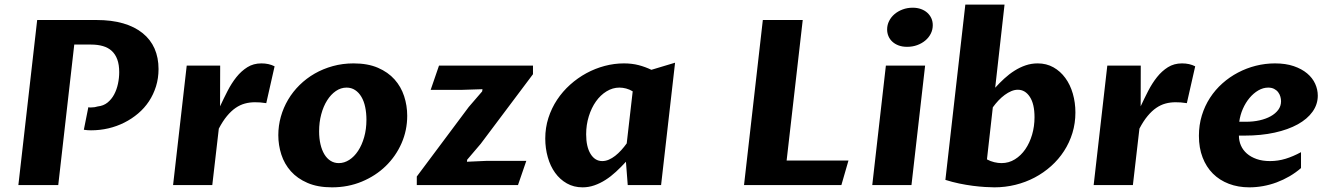

<svg xmlns="http://www.w3.org/2000/svg" viewBox="-20 -802 5756 832"><path d="M232.4 0H59.6L141.1 -715.3H397.9Q463.9 -715.3 513.9 -700.7Q564 -686 598.1 -658.4Q632.3 -630.9 649.7 -591.6Q667 -552.2 667 -502.9Q667 -462.9 656 -427.7Q645 -392.6 625.5 -363Q606 -333.5 578.6 -310.3Q551.3 -287.1 518.8 -270.8Q486.3 -254.4 449.7 -245.8Q413.1 -237.3 374.5 -237.3Q367.2 -237.3 359.6 -237.8Q352.1 -238.3 343.3 -239.7L362.8 -337.4Q365.2 -336.4 368.4 -336.4Q371.6 -336.4 375 -336.4Q390.6 -336.4 403.8 -340.8Q428.2 -343.3 445.8 -357.4Q463.4 -371.6 474.6 -392.6Q485.8 -413.6 491.2 -439Q496.6 -464.4 496.6 -489.3Q496.6 -521.5 488.3 -544.2Q480 -566.9 464.4 -581.3Q448.7 -595.7 426 -602.3Q403.3 -608.9 374.5 -608.9H301.8Z M789.1 -517.6H934.1Q933.6 -473.1 933.8 -429.4Q934.1 -385.7 933.6 -341.3Q949.2 -375 966.3 -408.2Q983.4 -441.4 1004.4 -467.8Q1025.4 -494.1 1051.8 -510.7Q1078.1 -527.3 1112.8 -527.3Q1145.5 -527.3 1169.9 -514.6L1133.8 -355Q1118.2 -357.4 1106.9 -358.2Q1095.7 -358.9 1084.5 -358.9Q1062 -358.9 1041.3 -353.3Q1020.5 -347.7 1001.2 -334.5Q981.9 -321.3 963.6 -299.3Q945.3 -277.3 928.2 -244.6L899.9 0H730Z M1418.5 9.8Q1356.9 9.8 1312.7 -9.3Q1268.6 -28.3 1240.5 -59.8Q1212.4 -91.3 1199.2 -132.1Q1186 -172.9 1186 -216.3Q1186 -257.3 1197 -296.4Q1208 -335.4 1228.5 -370.1Q1249 -404.8 1278.3 -433.6Q1307.6 -462.4 1343.8 -483.2Q1379.9 -503.9 1422.4 -515.6Q1464.8 -527.3 1512.2 -527.3Q1573.7 -527.3 1617.7 -508.3Q1661.6 -489.3 1689.7 -457.8Q1717.8 -426.3 1731.2 -385.3Q1744.6 -344.2 1744.6 -300.3Q1744.6 -237.3 1720 -181.2Q1695.3 -125 1651.6 -82.5Q1607.9 -40 1548.1 -15.1Q1488.3 9.8 1418.5 9.8ZM1448.2 -95.2Q1471.7 -95.2 1493.4 -109.1Q1515.1 -123 1531.7 -148.2Q1548.3 -173.3 1558.1 -207.8Q1567.9 -242.2 1567.9 -283.2Q1567.9 -312.5 1562.5 -338.1Q1557.1 -363.8 1546.1 -382.3Q1535.2 -400.9 1519 -411.6Q1502.9 -422.4 1481.9 -422.4Q1457 -422.4 1435.3 -407.5Q1413.6 -392.6 1397.5 -366.9Q1381.3 -341.3 1372.1 -306.9Q1362.8 -272.5 1362.8 -232.9Q1362.8 -202.1 1368.7 -177Q1374.5 -151.9 1385.5 -133.5Q1396.5 -115.2 1412.4 -105.2Q1428.2 -95.2 1448.2 -95.2Z M1786.1 -37.1 2011.2 -338.4 2069.3 -405.8 2070.8 -415.5 1980.5 -412.6H1846.2L1882.3 -517.6H2289.6V-480.5L2063 -178.7L2004.4 -109.9L2003.4 -101.1L2090.3 -105H2260.7L2224.6 0H1786.1Z M2721.7 -406.2Q2708 -414.6 2693.1 -418.5Q2678.2 -422.4 2664.1 -422.4Q2634.8 -422.4 2608.4 -406.2Q2582 -390.1 2562.5 -362.5Q2543 -335 2531.5 -298.1Q2520 -261.2 2520 -220.2Q2520 -166 2539.1 -135Q2558.1 -104 2589.8 -104Q2604 -104 2618.2 -110.1Q2632.3 -116.2 2645.8 -126.7Q2659.2 -137.2 2671.9 -151.1Q2684.6 -165 2695.8 -180.7ZM2844.7 0H2700.2L2692.4 -101.1Q2670.9 -77.6 2648.9 -57.4Q2627 -37.1 2603.5 -22.2Q2580.1 -7.3 2555.4 1.2Q2530.8 9.8 2504.4 9.8Q2466.3 9.8 2436.3 -7.3Q2406.2 -24.4 2385.5 -53.2Q2364.7 -82 2353.8 -120.6Q2342.8 -159.2 2342.8 -201.7Q2342.8 -248.5 2356.4 -291Q2370.1 -333.5 2394 -369.6Q2418 -405.8 2450.7 -435.1Q2483.4 -464.4 2521.2 -484.9Q2559.1 -505.4 2600.6 -516.4Q2642.1 -527.3 2683.6 -527.3Q2718.3 -527.3 2747.3 -519.8Q2776.4 -512.2 2802.7 -499.5L2905.3 -530.3Z M3204.1 0 3285.6 -715.3H3458.5L3388.7 -106.4H3656.7L3626 0Z M3818.8 -517.6H3988.8L3929.7 0H3759.8ZM3910.6 -599.1Q3890.1 -599.1 3874.3 -605Q3858.4 -610.8 3847.2 -621.1Q3835.9 -631.3 3830.1 -645Q3824.2 -658.7 3824.2 -674.3Q3824.2 -693.8 3832.8 -710.9Q3841.3 -728 3856.2 -740.7Q3871.1 -753.4 3891.4 -761Q3911.6 -768.6 3935.1 -768.6Q3955.1 -768.6 3971.2 -762.7Q3987.3 -756.8 3998.5 -746.6Q4009.8 -736.3 4015.9 -722.7Q4022 -709 4022 -692.9Q4022 -673.3 4013.4 -656.2Q4004.9 -639.2 3989.7 -626.5Q3974.6 -613.8 3954.3 -606.4Q3934.1 -599.1 3910.6 -599.1Z M4256.8 -111.3Q4272 -103 4288.6 -99.1Q4305.2 -95.2 4319.8 -95.2Q4351.6 -95.2 4377.9 -111.6Q4404.3 -127.9 4423.1 -155.3Q4441.9 -182.6 4452.4 -218.5Q4462.9 -254.4 4462.9 -293.9Q4462.9 -351.6 4442.6 -382.3Q4422.4 -413.1 4390.6 -413.1Q4376.5 -413.1 4362.1 -407Q4347.7 -400.9 4333.7 -390.6Q4319.8 -380.4 4306.6 -366.5Q4293.5 -352.5 4282.2 -336.9ZM4292.5 -421.9Q4311.5 -442.9 4332.3 -461.9Q4353 -481 4376.2 -495.6Q4399.4 -510.3 4424.3 -518.8Q4449.2 -527.3 4476.6 -527.3Q4514.6 -527.3 4544.9 -510.3Q4575.2 -493.2 4596.4 -464.1Q4617.7 -435.1 4628.9 -396.2Q4640.1 -357.4 4640.1 -314.5Q4640.1 -268.1 4627.2 -225.8Q4614.3 -183.6 4590.8 -147.5Q4567.4 -111.3 4534.9 -82.3Q4502.4 -53.2 4463.6 -32.7Q4424.8 -12.2 4380.4 -1.2Q4335.9 9.8 4289.1 9.8Q4272.9 9.8 4248.5 8.3Q4224.1 6.8 4195.6 3.2Q4167 -0.5 4136.5 -6.8Q4106 -13.2 4076.7 -22.5L4163.1 -782.2H4333Z M4778.3 -517.6H4923.3Q4922.9 -473.1 4923.1 -429.4Q4923.3 -385.7 4922.9 -341.3Q4938.5 -375 4955.6 -408.2Q4972.7 -441.4 4993.7 -467.8Q5014.6 -494.1 5041 -510.7Q5067.4 -527.3 5102.1 -527.3Q5134.8 -527.3 5159.2 -514.6L5123 -355Q5107.4 -357.4 5096.2 -358.2Q5085 -358.9 5073.7 -358.9Q5051.3 -358.9 5030.5 -353.3Q5009.8 -347.7 4990.5 -334.5Q4971.2 -321.3 4952.9 -299.3Q4934.6 -277.3 4917.5 -244.6L4889.2 0H4719.2Z M5394 9.8Q5345.2 9.8 5304.9 -5.6Q5264.6 -21 5235.8 -49.8Q5207 -78.6 5191.2 -119.9Q5175.3 -161.1 5175.3 -213.4Q5175.3 -260.3 5188 -301.8Q5200.7 -343.3 5223.4 -378.2Q5246.1 -413.1 5277.1 -440.7Q5308.1 -468.3 5344.7 -487.5Q5381.3 -506.8 5422.1 -517.1Q5462.9 -527.3 5504.9 -527.3Q5551.3 -527.3 5586.2 -515.4Q5621.1 -503.4 5644.3 -483.9Q5667.5 -464.4 5679 -439.2Q5690.4 -414.1 5690.4 -387.7Q5690.4 -349.6 5667.7 -317.9Q5645 -286.1 5603.5 -263.2Q5562 -240.2 5503.4 -227.3Q5444.8 -214.4 5373 -214.4H5348.6Q5348.6 -191.4 5357.4 -171.4Q5366.2 -151.4 5383.3 -136.5Q5400.4 -121.6 5425.5 -112.8Q5450.7 -104 5483.4 -104Q5518.1 -104 5550.8 -114Q5583.5 -124 5617.7 -142.6V-73.7Q5594.7 -53.7 5567.9 -38.1Q5541 -22.5 5512.2 -11.7Q5483.4 -1 5453.4 4.4Q5423.3 9.8 5394 9.8ZM5475.6 -422.4Q5453.6 -422.4 5432.6 -410.2Q5411.6 -397.9 5394.5 -377.4Q5377.4 -356.9 5365.7 -330.3Q5354 -303.7 5350.1 -274.4H5379.9Q5410.6 -274.4 5438 -280.5Q5465.3 -286.6 5486.1 -298.1Q5506.8 -309.6 5519 -325.9Q5531.2 -342.3 5531.2 -363.3Q5531.2 -372.6 5528.3 -383.1Q5525.4 -393.6 5518.8 -402.3Q5512.2 -411.1 5501.5 -416.7Q5490.7 -422.4 5475.6 -422.4Z"/></svg>

Font: Proza Libre
Style: Bold Italic
Weight: 700
Designer: Jasper de Waard
Foundry: Jasper de Waard
Version: Version 1.000; ttfautohint (v1.4.1.8-43bc)